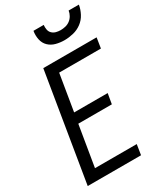

<svg xmlns="http://www.w3.org/2000/svg" viewBox="-232 -1045 971 1135"><g transform="rotate(-30 253.5 -477.5)"><path d="M16 0 137 -735H501L490 -665H205L164 -417H393L381 -347H152L106 -70H391L380 0ZM329 -815Q299 -815 271 -822.5Q243 -830 223.5 -849Q204 -868 198 -896.5Q192 -925 197 -955H267Q265 -939 268 -923Q271 -907 282 -896.5Q293 -886 308 -882Q323 -878 339 -878Q355 -878 372 -882Q389 -886 403 -896.5Q417 -907 426 -923Q435 -939 437 -955H507Q502 -925 487 -896.5Q472 -868 446.5 -849Q421 -830 390 -822.5Q359 -815 329 -815Z"/></g></svg>

Font: Iosevka Oblique
Style: Regular
Weight: 400
Italic angle: -9°
Monospace: yes
Designer: Belleve Invis
Foundry: Belleve Invis
Version: Version 32.5.0; ttfautohint (v1.8.4)